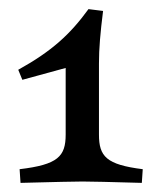

<svg xmlns="http://www.w3.org/2000/svg" viewBox="-20 -927 353 421"><path d="M23 -556 25 -526C99 -528 146 -529 161 -529C177 -529 223 -528 291 -526L293 -556C213 -566 197 -584 197 -632V-788C197 -821 200 -855 206 -903L174 -907C134 -852 94 -815 20 -774L29 -752L124 -778V-632C124 -584 107 -566 23 -556Z"/></svg>

Font: Basteleur Moonlight
Style: Regular
Weight: 300
Designer: Keussel
Foundry: Keussel Studio
Version: Version 1.300;Glyphs 3.2 (3192)